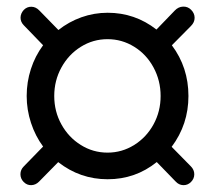

<svg xmlns="http://www.w3.org/2000/svg" viewBox="-20 -531 640 572"><path d="M50.7 -35.1 108.4 -94.4Q85.2 -125.8 72.4 -164.8Q59.5 -203.9 59.5 -245Q59.5 -286.7 72.1 -325.5Q84.6 -364.2 108.4 -396.2L50.7 -455.9Q41.2 -465.7 41.2 -478.2Q41.2 -490.7 50.7 -501.3Q60.3 -511.1 73.4 -510.9Q86.6 -510.8 97.1 -499.9L154 -441.6Q185 -466.1 222.6 -479.6Q260.3 -493 300.7 -493Q382 -493 446.1 -443L501 -499.9Q511.5 -510.8 525.4 -511.3Q539.4 -511.8 549.3 -501.9Q559.8 -491.4 559.8 -477.9Q559.8 -464.5 548.9 -453.6L492 -396.1Q541.4 -330.2 541.4 -245Q541.4 -160.4 491.4 -93.6L548.9 -35.1Q558.8 -24.9 558.8 -11.8Q558.8 1.4 548.9 11.3Q539 21.1 525.8 20.6Q512.6 20.1 503.1 9.6L447 -48.2Q383.6 3 300.7 3Q218.5 3 153.4 -48L96.1 10.3Q86.3 20.1 73.4 20.6Q60.6 21.1 50.7 11.3Q40.9 1.4 40.9 -11.9Q40.9 -25.3 50.7 -35.1ZM458.5 -245Q458.5 -291 437.4 -330Q416.3 -369.1 379.8 -391.7Q343.3 -414.3 300.4 -414.3Q257.1 -414.3 220.7 -391.5Q184.2 -368.7 162.9 -329.8Q141.6 -291 141.6 -245Q141.6 -199 162.9 -160.5Q184.2 -121.9 220.7 -99.1Q257.1 -76.3 300.4 -76.3Q343.3 -76.3 379.8 -99.1Q416.3 -121.9 437.4 -160.5Q458.5 -199 458.5 -245Z"/></svg>

Font: SN Pro Thin
Style: Italic
Weight: 200
Italic angle: -9°
Designer: Tobias Whetton
Foundry: Supernotes
Version: Version 1.003;Glyphs 3.3 (3324)